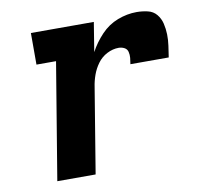

<svg xmlns="http://www.w3.org/2000/svg" viewBox="-66 -607 707 676"><g transform="rotate(-10 288.0 -269.0)"><path d="M86 0H223L273 -304Q276 -325 283.5 -346Q291 -367 304.5 -385.5Q318 -404 338.5 -414.5Q359 -425 380 -425Q391 -425 400.5 -420Q410 -415 412.5 -404.5Q415 -394 414 -383Q413 -372 411 -361H548Q551 -381 554 -401.5Q557 -422 556.5 -442Q556 -462 551.5 -481Q547 -500 535 -514.5Q523 -529 503.5 -533.5Q484 -538 464 -538Q430 -538 396 -525Q362 -512 336 -484.5Q310 -457 293 -425L310 -530H85V-417H155Z"/></g></svg>

Font: Iosevka Sparkle Extrabold
Style: Italic
Weight: 800
Italic angle: -9°
Designer: Belleve Invis
Foundry: Belleve Invis
Version: Version 4.5.0; ttfautohint (v1.8.3)